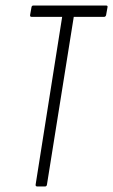

<svg xmlns="http://www.w3.org/2000/svg" viewBox="-20 -675 409 695"><path d="M115 0Q108 0 109 -7L205 -614H94Q88 -614 89 -621L94 -649Q95 -655 101 -655H364Q371 -655 369 -648L364 -620Q362 -614 357 -614H247L150 -7Q149 0 143 0Z"/></svg>

Font: Sofia Sans Extra Condensed Light
Style: Italic
Weight: 300
Italic angle: -9°
Version: Version 4.100